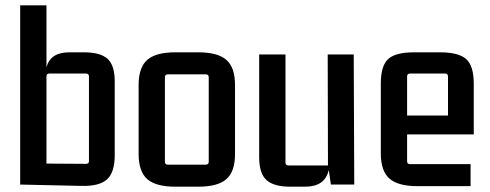

<svg xmlns="http://www.w3.org/2000/svg" viewBox="-20 -695 1844 723"><path d="M285 5 56 0V-675H155V-442Q170 -498 241 -498H296Q358 -498 385 -473.5Q412 -449 412 -389V-110Q412 -46 383 -19.5Q354 7 285 5ZM155 -407V-79L304 -78Q315 -78 315 -88V-407Q315 -418 304 -418H165Q155 -418 155 -407Z M502 -115V-375Q502 -441 534.5 -469.5Q567 -498 640 -498H727Q800 -498 832.5 -469.5Q865 -441 865 -375V-115Q865 -49 832.5 -20.5Q800 8 727 8H640Q567 8 534.5 -20.5Q502 -49 502 -115ZM755 -415H612Q601 -415 601 -404V-86Q601 -75 612 -75H755Q766 -75 766 -86V-404Q766 -415 755 -415Z M1129 8H1073Q1011 8 983.5 -17Q956 -42 956 -102V-490H1055V-83Q1055 -72 1066 -72H1215L1214 -490H1312L1314 0H1226L1218 -55Q1204 8 1129 8Z M1752 6H1552Q1479 6 1446.5 -22.5Q1414 -51 1414 -117V-380Q1414 -447 1441.5 -472.5Q1469 -498 1539 -498H1637Q1707 -498 1735.5 -472.5Q1764 -447 1764 -380V-189H1513V-88Q1513 -77 1524 -77H1752ZM1524 -418Q1513 -418 1513 -407V-260H1667V-407Q1667 -418 1656 -418Z"/></svg>

Font: Gemunu Libre SemiBold
Style: Regular
Weight: 600
Designer: Puspanada Ekanayake, Sola Matas, Pathum Egodawatta, Kosala Senevirathne
Foundry: mooniak
Version: Version 1.100